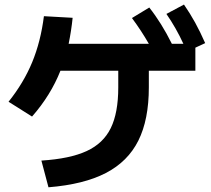

<svg xmlns="http://www.w3.org/2000/svg" viewBox="-20 -792 904 822"><path d="M486.3 -418V-489.3H238.8Q197.3 -384.3 117.2 -293L16.6 -356.4Q81.1 -437 117.7 -525.4Q154.3 -613.8 168 -722.7L291 -715.8Q285.2 -659.7 273.9 -604.5H617.2Q585.4 -660.2 544.9 -714.8L619.1 -759.8Q671.4 -693.8 715.8 -604.5H765.1Q733.9 -672.4 692.4 -732.4L767.6 -772.5Q793.9 -734.4 815.7 -694.8Q837.4 -655.3 858.4 -607.4L816.4 -587.9V-489.3H617.2V-418Q617.2 -279.8 572.3 -189.9Q527.3 -100.1 433.1 -51.3Q338.9 -2.4 187.5 9.8L157.2 -104.5Q279.8 -112.3 351.1 -145.3Q422.4 -178.2 454.3 -243.7Q486.3 -309.1 486.3 -418Z"/></svg>

Font: Pretendard GOV
Style: Bold
Weight: 700
Designer: Base glyphs from Inter by Rasmus Andersson; Hangeul glyphs from Noto Sans CJK(Source Han Sans) by Jang Soo-young and Kan
Foundry: Kil Hyung-jin
Version: Version 1.309